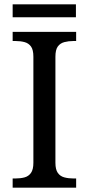

<svg xmlns="http://www.w3.org/2000/svg" viewBox="-20 -860 407 880"><path d="M38 0V-42H51Q74 -42 92.5 -47Q111 -52 122 -67.5Q133 -83 133 -114V-600Q133 -632 122 -647Q111 -662 92.5 -667Q74 -672 51 -672H38V-714H329V-672H316Q294 -672 275 -667Q256 -662 245 -647Q234 -632 234 -600V-114Q234 -83 245 -67.5Q256 -52 275 -47Q294 -42 316 -42H329V0ZM38 -781V-840H328V-781Z"/></svg>

Font: Noto Serif Georgian
Style: Regular
Weight: 400
Designer: Monotype Design Team, Akaki Razmadze
Foundry: Google LLC
Version: Version 2.002